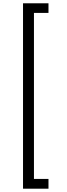

<svg xmlns="http://www.w3.org/2000/svg" viewBox="-20 -954 407 1160"><path d="M119.1 -934.1H272.9V-876H185.1V127H272.9V186H119.1Z"/></svg>

Font: PoppinsZ Light
Style: Regular
Weight: 300
Designer: Ninad Kale (Devanagari), Jonny Pinhorn (Latin)
Foundry: Indian Type Foundry
Version: Version 3.002;FEAKit 1.0